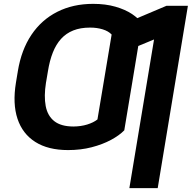

<svg xmlns="http://www.w3.org/2000/svg" viewBox="-20 -757 980 981"><path d="M670.9 -427.4 615 -91.2Q589.7 -65.1 546.9 -42.1Q504 -19.1 448.2 -4.6Q392.4 9.8 328.2 9.8Q225.9 9.8 160.4 -31.7Q94.9 -73.2 69.4 -150.2Q43.8 -227.3 61.4 -334.4L69.6 -384L223.6 -385.4L214.9 -334.4Q204 -265.6 213.5 -215.3Q223 -165.1 257.3 -138Q291.6 -110.9 354.8 -110.6Q393.5 -110.9 425.6 -120.8Q457.7 -130.8 477.9 -146.7L524.9 -427.4ZM705.4 -636.4 650.8 -306 504.3 -304.4 550.4 -580.5Q534.3 -597.9 504.5 -607.1Q474.7 -616.2 439.8 -616Q390.7 -616 354.3 -601.4Q317.9 -586.9 292.2 -558.7Q266.5 -530.4 250 -488.8Q233.5 -447.1 224.9 -393.1L215.9 -339.8L62.9 -340.4L71.1 -393.1Q89 -502.3 140.6 -579.2Q192.3 -656 272.7 -696.6Q353.1 -737.3 456 -737.3Q519.4 -737.3 569.7 -722.8Q620.1 -708.3 654.7 -685.2Q689.2 -662 705.4 -636.4ZM940.1 -727.5 785.8 204.1H641L767.1 -555.4L601.7 -486.9L628 -641.7L830.9 -727.5Z"/></svg>

Font: Adwaita Sans
Style: Italic
Weight: 400
Italic angle: -9.39999°
Designer: Rasmus Andersson
Foundry: rsms
Version: Version 4.001;git-9221beed3